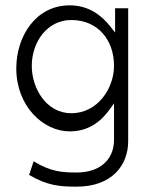

<svg xmlns="http://www.w3.org/2000/svg" viewBox="-20 -502 550 719"><path d="M41 -246C41 -103 143 -10 241 -10C310 -10 356 -45 389 -90L407 -115V21C407 99 351 144 267 144C216 144 171 142 106 102L89 153C158 194 207 197 267 197C400 197 460 116 460 27V-471H411V-380L393 -403C359 -446 311 -482 241 -482C114 -482 41 -366 41 -246ZM99 -255C99 -344 156 -427 247 -427C347 -427 407 -352 407 -255C407 -173 347 -78 247 -78C152 -78 99 -173 99 -255Z"/></svg>

Font: Charger Sport
Style: ExLit
Weight: 200
Designer: Jasper
Foundry: Cannot Into Space Fonts
Version: Version 1.1